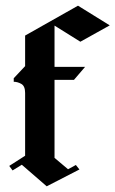

<svg xmlns="http://www.w3.org/2000/svg" viewBox="-20 -655 406 675"><path d="M144.2 0 56.7 -75.8 24.2 -55.8 12.5 -71.7 68.3 -107.5V-328.3Q68.3 -352.5 55 -360Q41.7 -367.5 28.3 -367.5V-380L68.3 -422.5V-530L254.2 -635L365.8 -565.8L262.5 -508.3L171.7 -565V-420H279.2L240 -374.2H171.7V-100L219.2 -60L246.7 -75L259.2 -59.2Z"/></svg>

Font: Manufacturing Consent
Style: Regular
Weight: 400
Version: Version 3.000; ttfautohint (v1.8.4.7-5d5b)